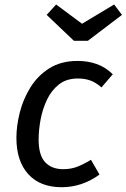

<svg xmlns="http://www.w3.org/2000/svg" viewBox="-20 -805 552 838"><path d="M319.1 -539.1Q363.2 -539.1 401.8 -525.6Q440.3 -512 472.3 -481L422.9 -423.5Q398.9 -444.5 375 -453.4Q351 -462.4 320.1 -462.4Q270.2 -462.4 237.3 -436.5Q204.4 -410.6 185 -369.7Q165.6 -328.8 157.1 -282.9Q148.6 -237 148.6 -196.2Q148.6 -127.4 177.1 -97Q205.5 -66.6 255.3 -66.6Q290.2 -66.6 318.1 -77.6Q346 -88.6 377 -107.6L414.3 -43Q375.3 -15 334.3 -1.5Q293.2 12.1 249.1 12.1Q154.9 12.1 103.2 -45Q51.6 -102.1 51.6 -203.1Q51.6 -255.1 66.1 -313.1Q80.7 -371.1 112.2 -422.6Q143.8 -474.1 194.9 -506.6Q246 -539.1 319.1 -539.1ZM338.1 -701.3 478.1 -785.4 512.4 -740.1 363.3 -626.8H302.7L183.7 -740.1L225 -785.4Z"/></svg>

Font: Fira Sans Variable
Style: Italic
Weight: 397
Italic angle: -8°
Designer: Carrois Corporate & Edenspiekermann AG
Foundry: Carrois Corporate GbR & Edenspiekermann AG
Version: Version 4.202